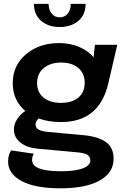

<svg xmlns="http://www.w3.org/2000/svg" viewBox="-20 -768 663 1016"><path d="M159.7 -747.6H237.3Q237.3 -716.3 253.4 -696.3Q269.5 -676.3 295.9 -676.3Q323.2 -676.3 338.9 -696.3Q354.5 -716.3 354.5 -747.6H433.1Q433.1 -690.4 394.8 -657.7Q356.4 -625 295.9 -625Q235.8 -625 197.8 -657.7Q159.7 -690.4 159.7 -747.6ZM422.9 -52.7Q499 -45.4 540 -16.6Q581.1 12.2 581.1 72.3Q581.1 145.5 507.8 187Q434.6 228.5 298.8 228.5Q167 228.5 95 190.4Q22.9 152.3 22.9 86.4Q22.9 52.2 38.6 27.8L159.2 45.4Q149.9 58.1 149.9 79.6Q149.9 138.2 303.2 138.2Q377.9 138.2 418 123Q458 107.9 458 80.6Q458 70.3 453.6 63Q449.2 55.7 442.6 51.3Q436 46.9 424.8 43.9Q413.6 41 403.6 39.6Q393.6 38.1 378.4 37.1L176.8 18.6Q121.6 13.2 87.6 -13.9Q53.7 -41 53.7 -83.5Q53.7 -112.8 72 -139.4Q90.3 -166 113.8 -180.7Q47.4 -237.3 47.4 -328.1Q47.4 -420.9 116.9 -480.5Q186.5 -540 293 -540Q352.1 -540 400.4 -519Q448.7 -498 475.1 -464.4L482.4 -530.8H600.6L552.7 -325.2Q504.9 -122.1 303.2 -122.1Q236.3 -122.1 185.1 -141.1Q168 -127 168 -109.9Q168 -92.8 182.9 -83Q197.8 -73.2 235.8 -69.8ZM428.2 -330.1Q428.2 -379.9 394.3 -408.4Q360.4 -437 303.2 -437Q247.1 -437 211.7 -407.7Q176.3 -378.4 176.3 -329.1Q176.3 -279.3 210.4 -251.5Q244.6 -223.6 302.7 -223.6Q360.8 -223.6 394.5 -251.5Q428.2 -279.3 428.2 -330.1Z"/></svg>

Font: Epilogue SemiBold
Style: Regular
Weight: 600
Designer: Tyler Finck
Foundry: Etcetera Type Co
Version: Version 2.112